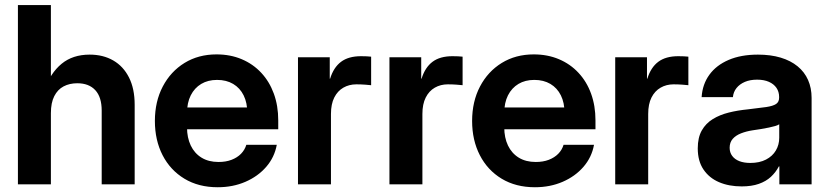

<svg xmlns="http://www.w3.org/2000/svg" viewBox="-20 -748 3366 779"><path d="M186.5 -289.1V0H52.7V-727.5H186.5V-382.8H159.7Q184.6 -451.7 229.7 -489Q274.9 -526.4 343.8 -526.4Q398.4 -526.4 439.5 -502.7Q480.5 -479 503.4 -433.6Q526.4 -388.2 526.4 -322.8V0H392.6V-299.3Q392.6 -354 366.7 -382.1Q340.8 -410.2 293.5 -410.2Q262.2 -410.2 238 -397.5Q213.9 -384.8 200.2 -357.9Q186.5 -331.1 186.5 -289.1Z M863.3 11.7Q785.6 11.7 728.3 -22.9Q670.9 -57.6 639.6 -118.4Q608.4 -179.2 608.4 -257.3Q608.4 -335.9 640.4 -397Q672.4 -458 728.8 -492.7Q785.2 -527.3 858.4 -527.3Q914.6 -527.3 960.7 -507.8Q1006.8 -488.3 1040 -452.6Q1073.2 -417 1091.1 -367.9Q1108.9 -318.8 1108.9 -259.8V-223.6H658.7V-312H1043.5L983.4 -289.6Q983.4 -331.1 968.5 -361.1Q953.6 -391.1 926 -407.5Q898.4 -423.8 860.8 -423.8Q823.7 -423.8 796.4 -407.5Q769 -391.1 753.9 -361.1Q738.8 -331.1 738.8 -289.6V-231.4Q738.8 -189.5 753.9 -157.7Q769 -126 797.6 -108.4Q826.2 -90.8 866.7 -90.8Q896.5 -90.8 919.4 -99.6Q942.4 -108.4 957.8 -124Q973.1 -139.6 979.5 -160.6H1103Q1093.8 -109.9 1060.1 -71Q1026.4 -32.2 975.6 -10.3Q924.8 11.7 863.3 11.7Z M1189 0V-515.6H1317.9V-428.7H1319.3Q1333.5 -474.6 1363.8 -497.3Q1394 -520 1444.8 -520Q1457 -520 1467.5 -519.5Q1478 -519 1485.8 -518.1V-402.3Q1478.5 -403.3 1461.4 -404.5Q1444.3 -405.8 1425.8 -405.8Q1396.5 -405.8 1373 -392.3Q1349.6 -378.9 1336.2 -352.3Q1322.8 -325.7 1322.8 -285.6V0Z M1560.1 0V-515.6H1689V-428.7H1690.4Q1704.6 -474.6 1734.9 -497.3Q1765.1 -520 1815.9 -520Q1828.1 -520 1838.6 -519.5Q1849.1 -519 1856.9 -518.1V-402.3Q1849.6 -403.3 1832.5 -404.5Q1815.4 -405.8 1796.9 -405.8Q1767.6 -405.8 1744.1 -392.3Q1720.7 -378.9 1707.3 -352.3Q1693.8 -325.7 1693.8 -285.6V0Z M2150.4 11.7Q2072.8 11.7 2015.4 -22.9Q1958 -57.6 1926.8 -118.4Q1895.5 -179.2 1895.5 -257.3Q1895.5 -335.9 1927.5 -397Q1959.5 -458 2015.9 -492.7Q2072.3 -527.3 2145.5 -527.3Q2201.7 -527.3 2247.8 -507.8Q2293.9 -488.3 2327.1 -452.6Q2360.4 -417 2378.2 -367.9Q2396 -318.8 2396 -259.8V-223.6H1945.8V-312H2330.6L2270.5 -289.6Q2270.5 -331.1 2255.6 -361.1Q2240.7 -391.1 2213.1 -407.5Q2185.5 -423.8 2147.9 -423.8Q2110.8 -423.8 2083.5 -407.5Q2056.2 -391.1 2041 -361.1Q2025.9 -331.1 2025.9 -289.6V-231.4Q2025.9 -189.5 2041 -157.7Q2056.2 -126 2084.7 -108.4Q2113.3 -90.8 2153.8 -90.8Q2183.6 -90.8 2206.5 -99.6Q2229.5 -108.4 2244.9 -124Q2260.3 -139.6 2266.6 -160.6H2390.1Q2380.9 -109.9 2347.2 -71Q2313.5 -32.2 2262.7 -10.3Q2211.9 11.7 2150.4 11.7Z M2476.1 0V-515.6H2605V-428.7H2606.4Q2620.6 -474.6 2650.9 -497.3Q2681.2 -520 2731.9 -520Q2744.1 -520 2754.6 -519.5Q2765.1 -519 2772.9 -518.1V-402.3Q2765.6 -403.3 2748.5 -404.5Q2731.4 -405.8 2712.9 -405.8Q2683.6 -405.8 2660.2 -392.3Q2636.7 -378.9 2623.3 -352.3Q2609.9 -325.7 2609.9 -285.6V0Z M2989.3 8.3Q2937.5 8.3 2897.5 -8.8Q2857.4 -25.9 2834.2 -60.3Q2811 -94.7 2811 -146Q2811 -189.9 2827.4 -218.8Q2843.8 -247.6 2872.1 -264.9Q2900.4 -282.2 2936.8 -291.3Q2973.1 -300.3 3013.2 -304.2Q3061 -309.6 3088.9 -313.7Q3116.7 -317.9 3128.9 -326.2Q3141.1 -334.5 3141.1 -351.6V-355Q3141.1 -375.5 3130.4 -391.4Q3119.6 -407.2 3099.6 -416Q3079.6 -424.8 3051.8 -424.8Q3023.4 -424.8 3002.2 -415.8Q2981 -406.7 2968.3 -390.9Q2955.6 -375 2953.6 -354H2826.7Q2830.1 -406.2 2858.2 -444.8Q2886.2 -483.4 2936.3 -504.9Q2986.3 -526.4 3055.2 -526.4Q3106.9 -526.4 3147.5 -514.2Q3188 -502 3216.1 -479Q3244.1 -456.1 3258.5 -423.6Q3272.9 -391.1 3272.9 -350.6V0H3142.1V-72.8H3140.1Q3127.4 -48.8 3107.7 -30.5Q3087.9 -12.2 3058.8 -2Q3029.8 8.3 2989.3 8.3ZM3024.4 -86.9Q3061.5 -86.9 3087.9 -100.6Q3114.3 -114.3 3127.9 -137.5Q3141.6 -160.6 3141.6 -189.5V-243.7Q3135.7 -239.7 3125 -236.6Q3114.3 -233.4 3099.9 -230.5Q3085.4 -227.5 3068.4 -224.6Q3051.3 -221.7 3033.2 -219.2Q3007.8 -215.3 2986.6 -207Q2965.3 -198.7 2952.9 -184.6Q2940.4 -170.4 2940.4 -148.4Q2940.4 -129.4 2950.7 -115.5Q2960.9 -101.6 2979.7 -94.2Q2998.5 -86.9 3024.4 -86.9Z"/></svg>

Font: Inter Cardless Display
Style: Bold
Weight: 700
Designer: Rasmus Andersson
Foundry: rsms
Version: Version 4.001;git-9221beed3